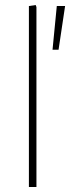

<svg xmlns="http://www.w3.org/2000/svg" viewBox="-20 -744 279 764"><path d="M95 0V-720L122 -724L125 -716V0ZM189 -546 206 -720H239L213 -546Z"/></svg>

Font: Fustat ExtraLight
Style: Regular
Weight: 250
Designer: Mohamed Gaber, Khaled Hosny, Laura Garcia Mut
Foundry: Kief Type Foundry, Alif Type Foundry, Hard Type Foundry
Version: Version 1.007